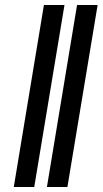

<svg xmlns="http://www.w3.org/2000/svg" viewBox="-20 -743 410 763"><path d="M236.2 -723H154.5L34.8 0H116.1ZM166.5 0H247.9L367.9 -723H286.2Z"/></svg>

Font: Magic Ui Pro Medium
Style: Italic
Weight: 500
Italic angle: -9.39999°
Designer: Stefan Endress, Andreas Faust
Version: Version 1.000;FEAKit 1.0